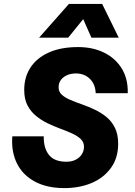

<svg xmlns="http://www.w3.org/2000/svg" viewBox="-20 -951 690 983"><path d="M309 12Q221 12 159 -21Q97 -54 67 -114Q37 -174 43 -253H204Q203 -193 230.5 -158Q258 -123 320 -123Q347 -123 367 -133Q387 -143 398.5 -160.5Q410 -178 410 -200Q410 -223 393.5 -239Q377 -255 349.5 -267.5Q322 -280 289.5 -292Q257 -304 224.5 -319.5Q192 -335 164.5 -357.5Q137 -380 120.5 -412Q104 -444 104 -490Q104 -557 136.5 -606Q169 -655 230.5 -682.5Q292 -710 380 -710Q455 -710 513 -681.5Q571 -653 603.5 -600Q636 -547 634 -474H470Q468 -520 440 -547.5Q412 -575 368 -575Q343 -575 323 -566Q303 -557 291.5 -541.5Q280 -526 280 -504Q280 -481 296.5 -466Q313 -451 340 -439.5Q367 -428 400 -416.5Q433 -405 465.5 -389.5Q498 -374 525 -352Q552 -330 568.5 -296.5Q585 -263 585 -215Q585 -143 548.5 -92Q512 -41 450 -14.5Q388 12 309 12ZM180 -758 333 -931H503L588 -758H448L406 -853L329 -758Z"/></svg>

Font: Azeret Mono Thin
Style: Bold Italic
Weight: 700
Italic angle: -12°
Version: Version 1.002